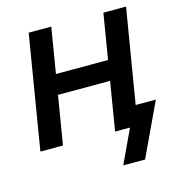

<svg xmlns="http://www.w3.org/2000/svg" viewBox="-103 -617 789 862"><g transform="rotate(-15 291.0 -186.0)"><path d="M446.8 -318.4 431.6 -225.6H136.2L151.4 -318.4ZM213.4 -529.3 126 0H21L108.4 -529.3ZM561 -529.3 473.1 0H368.2L455.6 -529.3ZM364.3 156.2 437.5 0H403.3L418.5 -91.3H582L465.8 156.2Z"/></g></svg>

Font: Inter 24pt Medium
Style: Italic
Weight: 500
Italic angle: -9.3988°
Designer: Rasmus Andersson
Foundry: rsms
Version: Version 4.001;git-66647c0bb